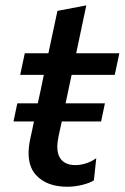

<svg xmlns="http://www.w3.org/2000/svg" viewBox="-20 -700 475 732"><path d="M237.5 12Q157 12 116.5 -33.5Q89 -64.5 89 -116Q89 -140.5 95 -169Q98.5 -186.5 102.5 -203.5Q106 -220.5 109.5 -237H31.5L46 -306H124Q130 -333 135.8 -359.8Q141.5 -386.5 147 -414.5H57L74.5 -497H164.5Q174 -540.5 182 -579Q190 -617.5 199 -658.5L309 -679.5Q298.5 -630 289.8 -588.5Q281 -547 270.5 -497H435L417.5 -414.5H253L230 -306H380L365.5 -237H215.5L203.5 -181.5Q198.5 -158.5 198.5 -140Q198.5 -113.5 209 -97.5Q226 -70.5 268 -70.5Q286 -70.5 306.8 -76.8Q327.5 -83 347 -97L338 -12.5Q323 -2.5 293.8 4.8Q264.5 12 237.5 12Z"/></svg>

Font: Heraclito Medium
Style: Italic
Weight: 500
Italic angle: -12°
Designer: Kostas Bartsokas (font) & Cristiano Sobral (main changes)
Foundry: Kostas Bartsokas (font) & Cristiano Sobral (main changes)
Version: Version 1.00;July 8, 2020;FontCreator 13.0.0.2655 64-bit